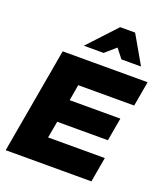

<svg xmlns="http://www.w3.org/2000/svg" viewBox="-169 -1080 1036 1196"><g transform="rotate(20 348.5 -482.0)"><path d="M252 -276H588L615 -429H279L297 -535H668L697 -700H134L11 0H579L608 -165H232ZM518 -964H419L246 -778H377L447 -839L495 -778H625Z"/></g></svg>

Font: Geom Black
Style: Bold Italic
Weight: 900
Italic angle: -10°
Version: Version 1.102